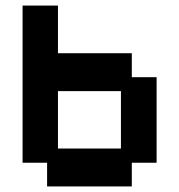

<svg xmlns="http://www.w3.org/2000/svg" viewBox="-20 -658 643 689"><path d="M149 11V-74H61V-638H188V-467H453V-381H542V-74H453V11ZM188 -125H414V-331H188Z"/></svg>

Font: Pixelify Sans
Style: Bold
Weight: 700
Designer: Stefie Justprince
Foundry: Typecalism Foundryline
Version: Version 1.000